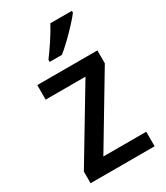

<svg xmlns="http://www.w3.org/2000/svg" viewBox="-191 -847 800 927"><g transform="rotate(-30 209.0 -383.0)"><path d="M388 0H31V-65L267 -458H45V-539H380V-467L149 -81H388ZM369 -756Q355 -737 328.5 -708.5Q302 -680 273 -652Q244 -624 221 -606H153V-618Q177 -650 204 -691Q231 -732 249 -766H369Z"/></g></svg>

Font: Noto Sans Ethiopic SemiCondensed Medium
Style: Regular
Weight: 500
Width: 4
Designer: Monotype Design Team
Foundry: Monotype Imaging Inc.
Version: Version 2.102; ttfautohint (v1.8.4.7-5d5b)